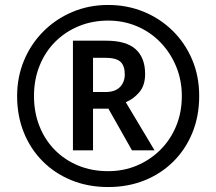

<svg xmlns="http://www.w3.org/2000/svg" viewBox="-20 -744 872 774"><path d="M274 -138V-580H407Q489 -580 527 -545.5Q565 -511 565 -446Q565 -399 541 -371.5Q517 -344 487 -332L603 -138H512L417 -306H355V-138ZM405 -373Q444 -373 463.5 -393Q483 -413 483 -444Q483 -479 465.5 -495Q448 -511 404 -511H355V-373ZM416 10Q336 10 269 -17Q202 -44 152.5 -93.5Q103 -143 76 -210Q49 -277 49 -357Q49 -433 76.5 -499.5Q104 -566 154 -616.5Q204 -667 271 -695.5Q338 -724 416 -724Q492 -724 558.5 -697Q625 -670 675.5 -620.5Q726 -571 754.5 -504Q783 -437 783 -357Q783 -277 756 -210Q729 -143 679.5 -93.5Q630 -44 563 -17Q496 10 416 10ZM416 -54Q478 -54 531.5 -76.5Q585 -99 626 -139.5Q667 -180 690 -235.5Q713 -291 713 -357Q713 -420 690.5 -475Q668 -530 628 -572Q588 -614 533.5 -637.5Q479 -661 416 -661Q352 -661 297.5 -638.5Q243 -616 202.5 -575.5Q162 -535 139.5 -479Q117 -423 117 -357Q117 -291 139 -235.5Q161 -180 201 -139.5Q241 -99 295.5 -76.5Q350 -54 416 -54Z"/></svg>

Font: Noto Sans Myanmar
Style: Regular
Weight: 400
Designer: Monotype Design Team
Foundry: Monotype Imaging Inc.
Version: Version 2.107